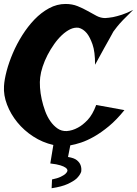

<svg xmlns="http://www.w3.org/2000/svg" viewBox="-40 -742 703 984"><path d="M320.3 2.9 308.6 62.5Q339.8 67.4 354 79.1Q368.2 90.8 373 104.5Q378.9 120.1 376 138.7Q369.1 157.2 351.6 173.8Q335.9 187.5 306.2 201.2Q276.4 214.8 224.6 222.7L226.6 177.7Q254.9 171.9 271 164.1Q287.1 156.2 294.9 149.4Q303.7 141.6 305.7 132.8Q305.7 124 295.9 117.2Q288.1 111.3 270 105.5Q252 99.6 217.8 95.7L233.4 1Q177.7 -11.7 130.4 -42.5Q83 -73.2 48.8 -115.2Q14.6 -157.2 -3.9 -205.6Q-22.5 -253.9 -19.5 -300.8Q-17.6 -334 -5.9 -378.4Q5.9 -422.9 25.9 -469.7Q45.9 -516.6 74.2 -561.5Q102.5 -606.4 136.7 -642.1Q170.9 -677.7 211.4 -699.7Q252 -721.7 295.9 -721.7Q330.1 -721.7 357.9 -710.4Q385.7 -699.2 409.7 -685.5Q433.6 -671.9 455.1 -660.6Q476.6 -649.4 499 -649.4Q516.6 -650.4 539.1 -654.3Q558.6 -658.2 584.5 -666.5Q610.4 -674.8 642.6 -691.4Q610.4 -660.2 590.3 -639.2Q570.3 -618.2 559.6 -604.5Q546.9 -588.9 541 -580.1Q535.2 -569.3 523.4 -547.9Q512.7 -528.3 494.1 -495.6Q475.6 -462.9 447.3 -410.2Q447.3 -477.5 434.1 -514.6Q420.9 -551.8 405.3 -571.3Q386.7 -593.8 363.3 -599.6Q341.8 -602.5 320.3 -592.3Q298.8 -582 277.8 -562.5Q256.8 -543 237.8 -516.1Q218.8 -489.3 203.6 -460Q188.5 -430.7 178.7 -400.9Q168.9 -371.1 166 -345.7Q163.1 -323.2 165 -293.5Q167 -263.7 173.8 -232.9Q180.7 -202.1 191.4 -172.9Q202.1 -143.6 218.3 -120.6Q234.4 -97.7 254.9 -83.5Q275.4 -69.3 301.8 -70.3Q331.1 -72.3 359.4 -87.9Q383.8 -100.6 409.2 -127.4Q434.6 -154.3 453.1 -204.1L597.7 -177.7Q557.6 -127.9 518.1 -95.2Q478.5 -62.5 442.4 -42Q406.2 -21.5 375 -11.2Q343.8 -1 320.3 2.9Z"/></svg>

Font: Lakki Reddy
Style: Regular
Weight: 400
Designer: Appaji Ambarisha Darbha
Version: Version 1.0.4; ttfautohint (v1.2.42-39fb)